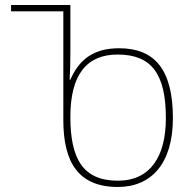

<svg xmlns="http://www.w3.org/2000/svg" viewBox="-20 -734 762 764"><path d="M449 10C581 10 668 -82 668 -264C668 -459 594 -542 454 -542C350 -542 294 -495 260 -417H257C259 -449 260 -482 260 -524V-714H24V-689H232V-256C232 -88 292 10 449 10ZM449 -15C310 -15 260 -102 260 -269C260 -437 325 -517 448 -517C582 -517 640 -441 640 -264C640 -111 578 -15 449 -15Z"/></svg>

Font: Noto Serif Georgian Thin
Style: Regular
Weight: 100
Designer: Monotype Design Team, Akaki Razmadze
Foundry: Google LLC
Version: Version 2.003